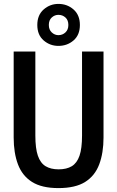

<svg xmlns="http://www.w3.org/2000/svg" viewBox="-20 -948 600 983"><path d="M279 15Q194 15 144 -16.5Q94 -48 72 -106.5Q50 -165 50 -244V-684H161V-254Q161 -188 174 -150.5Q187 -113 213.5 -97Q240 -81 280 -81Q321 -81 347.5 -97Q374 -113 387 -150.5Q400 -188 400 -254V-684H510V-244Q510 -165 488 -106.5Q466 -48 416 -16.5Q366 15 279 15ZM279 -713Q236 -713 203.5 -741Q171 -769 171 -820Q171 -871 203.5 -899.5Q236 -928 279 -928Q324 -928 356.5 -899.5Q389 -871 389 -820Q389 -769 356.5 -741Q324 -713 279 -713ZM279 -768Q300 -768 315 -782Q330 -796 330 -820Q330 -845 315 -858.5Q300 -872 279 -872Q260 -872 245 -858.5Q230 -845 230 -820Q230 -796 245 -782Q260 -768 279 -768Z"/></svg>

Font: Ubuntu Sans Mono Medium
Style: Regular
Weight: 500
Monospace: yes
Designer: Dalton Maag Ltd
Foundry: Dalton Maag Ltd
Version: Version 1.006